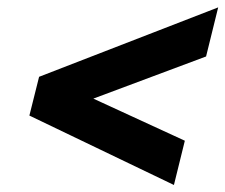

<svg xmlns="http://www.w3.org/2000/svg" viewBox="-20 -602 620 528"><path d="M458.3 -93.3 60.8 -284.2 87.5 -390.8 580 -581.7 546.7 -446.7 236.7 -330.8 488.3 -215Z"/></svg>

Font: Funnel Sans ExtraBold
Style: Italic
Weight: 800
Italic angle: -14.036°
Version: Version 1.000; Beta; Release 5; Build 24; ttfautohint (v1.8.